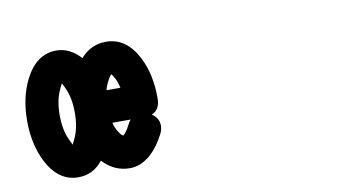

<svg xmlns="http://www.w3.org/2000/svg" viewBox="-58 -577 1319 751"><g transform="rotate(-10 602.0 -201.5)"><path d="M199.2 -453.1Q227.1 -453.1 251.2 -440.7Q275.4 -428.2 295.4 -406.2Q336.9 -453.1 396.5 -453.1Q477.1 -453.1 522.5 -364.7Q557.6 -295.9 557.6 -201.2Q557.6 -153.8 523.9 -141.6Q551.8 -123 551.8 -93.3Q551.8 -77.1 543.5 -60.5Q532.2 -38.6 519 -20Q505.9 -1.5 489.7 13.7Q448.7 50.3 404.8 50.3Q341.3 50.3 296.9 1.5Q276.4 26.9 252.4 38.6Q228.5 50.3 199.2 50.3Q119.6 50.3 74.2 -39.6Q39.6 -109.9 39.6 -201.2Q39.6 -293.5 74.2 -362.8Q119.6 -453.1 199.2 -453.1ZM208.5 -304.2Q204.1 -312.5 201.9 -317.1Q199.7 -321.8 199.2 -322.8Q198.2 -321.8 196 -317.4Q193.8 -313 189.9 -304.7Q168.9 -263.2 168.9 -201.2Q168.9 -139.6 189.9 -98.1Q198.2 -80.1 199.2 -79.1Q199.2 -80.6 208.5 -98.6L208 -98.1Q229 -139.6 229 -201.2Q229 -263.2 208 -304.7ZM427.2 -117.7Q432.6 -129.4 439.5 -136.7H366.7Q369.1 -126 372.8 -117.4Q376.5 -108.9 381.3 -101.1Q392.1 -82.5 401.4 -79.6Q400.4 -80.1 401.9 -81.5Q414.6 -92.8 427.2 -118.2ZM380.9 -302.2Q371.6 -286.1 366.2 -266.1H421.4Q416 -290 407.7 -306.2V-305.2Q397.5 -323.7 396.5 -323.7Q391.6 -323.7 380.9 -302.7Z"/></g></svg>

Font: Erica Type
Style: Bold Italic
Weight: 700
Monospace: yes
Designer: Peter Wiegel
Foundry: Peter Wiegel
Version: Version 1.000 2010 initial release